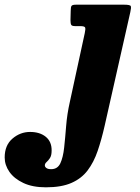

<svg xmlns="http://www.w3.org/2000/svg" viewBox="-255 -540 596 820"><path d="M301.5 -488 192 -3Q178.5 56.5 162 104.8Q145.5 153 119.2 187.8Q93 222.5 50.2 241.2Q7.5 260 -59 260Q-116 260 -155.2 241.5Q-194.5 223 -214.8 194Q-235 165 -235 132.5Q-235 80.5 -201.8 52Q-168.5 23.5 -126.5 23.5Q-85 23.5 -59.5 44.2Q-34 65 -34.5 103Q-34.5 124.5 -41.8 135.2Q-49 146 -56.2 152.2Q-63.5 158.5 -63.5 166.5Q-63.5 172.5 -57 177.5Q-50.5 182.5 -36.5 182.5Q-9 182.5 2.8 157.2Q14.5 132 19 90.2Q23.5 48.5 27.5 -2Q31.5 -52.5 43 -103.5L107 -398.5Q111 -416.5 108.5 -422.5Q106 -428.5 87 -428.5H65.5Q52 -428.5 49 -434.2Q46 -440 46 -454L47 -493.5Q47 -510.5 50.8 -515.2Q54.5 -520 70 -520H274.5Q301 -520 303.5 -513.8Q306 -507.5 301.5 -488Z"/></svg>

Font: Besley* Narrow Heavy
Style: Italic
Weight: 800
Width: 4
Italic angle: -13°
Designer: Owen Earl
Foundry: indestructible type*
Version: Version 3.000; ttfautohint (v1.8.3)